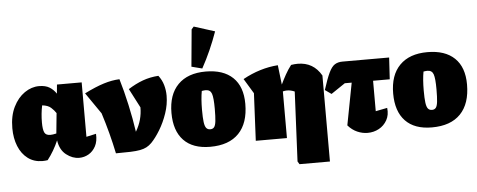

<svg xmlns="http://www.w3.org/2000/svg" viewBox="-60 -986 3310 1332"><g transform="rotate(-5 1595.0 -319.5)"><path d="M237 8Q219 11 201 11Q142 11 99.5 -21Q57 -53 34.5 -108.5Q12 -164 12 -234Q12 -320 42.5 -381.5Q73 -443 121 -476Q169 -509 222 -509Q267 -509 295 -491.5Q323 -474 341 -446L347 -509H519V-130L587 -145Q590 -93 571.5 -58.5Q553 -24 522.5 -6.5Q492 11 457 11Q410 11 367 -22.5Q324 -56 314 -123Q283 -51 237 8ZM220 -256Q220 -207 230 -186Q240 -165 271 -165Q287 -165 313 -171L327 -312Q314 -332 293 -351Q272 -370 232 -374Q226 -346 223 -316Q220 -286 220 -256Z M713 2Q698 -70 679.5 -140.5Q661 -211 638 -283L536 -431Q614 -470 672 -488Q730 -506 782 -508Q807 -425 829 -325Q851 -225 864 -135Q888 -176 899 -216.5Q910 -257 910 -299V-301L841 -434Q893 -467 943.5 -485.5Q994 -504 1053 -508Q1077 -477 1087.5 -440.5Q1098 -404 1098 -366Q1098 -305 1077 -243.5Q1056 -182 1025 -131Q994 -80 963 -48Q946 -31 927 -21Q908 -11 881.5 -6Q855 -1 814.5 0.5Q774 2 713 2Z M1369 14Q1248 14 1184.5 -52.5Q1121 -119 1121 -243Q1121 -371 1189 -440Q1257 -509 1382 -509Q1505 -509 1571 -445.5Q1637 -382 1637 -262Q1637 -128 1568.5 -57Q1500 14 1369 14ZM1380 -107Q1397 -107 1406.5 -118.5Q1416 -130 1419.5 -160.5Q1423 -191 1423 -246Q1423 -323 1413 -351.5Q1403 -380 1371 -380Q1360 -380 1344 -377Q1334 -323 1334 -246Q1334 -191 1338 -161Q1342 -131 1352 -119Q1362 -107 1380 -107ZM1361 -532 1287 -551 1311 -809 1327 -827 1472 -781Q1449 -716 1421.5 -654Q1394 -592 1361 -532Z M1687 0 1703 -330 1640 -434Q1760 -500 1885 -509L1901 -373Q1916 -405 1935.5 -440Q1955 -475 1977 -503Q1989 -505 2000.5 -506Q2012 -507 2023 -507Q2132 -507 2187 -411V188H1975L1963 168L1986 -317Q1959 -329 1933 -329Q1919 -329 1904 -325V0Z M2239 -278 2195 -309Q2220 -387 2239 -427Q2258 -467 2280 -481Q2302 -495 2334 -495H2659L2650 -344H2534V-132L2615 -148Q2621 -99 2600.5 -62.5Q2580 -26 2544 -6.5Q2508 13 2465 13Q2429 13 2393.5 -2.5Q2358 -18 2329 -51L2385 -344H2337Z M2913 14Q2792 14 2728.5 -52.5Q2665 -119 2665 -243Q2665 -371 2733 -440Q2801 -509 2926 -509Q3049 -509 3115 -445.5Q3181 -382 3181 -262Q3181 -128 3112.5 -57Q3044 14 2913 14ZM2924 -107Q2941 -107 2950.5 -118.5Q2960 -130 2963.5 -160.5Q2967 -191 2967 -246Q2967 -323 2957 -351.5Q2947 -380 2915 -380Q2904 -380 2888 -377Q2878 -323 2878 -246Q2878 -191 2882 -161Q2886 -131 2896 -119Q2906 -107 2924 -107Z"/></g></svg>

Font: Piazzolla Black
Style: Regular
Weight: 900
Designer: Juan Pablo del Peral
Foundry: Huerta Tipografica
Version: Version 1.330